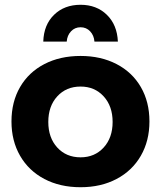

<svg xmlns="http://www.w3.org/2000/svg" viewBox="-20 -777 673 803"><path d="M605 -269Q605 -188 569 -125.5Q533 -63 467.5 -28.5Q402 6 317 6Q231 6 165.5 -28.5Q100 -63 64 -125.5Q28 -188 28 -269Q28 -351 64 -413Q100 -475 165.5 -509Q231 -543 317 -543Q402 -543 467.5 -509Q533 -475 569 -413Q605 -351 605 -269ZM182 -267Q182 -201 219.5 -160Q257 -119 317 -119Q376 -119 413.5 -160Q451 -201 451 -267Q451 -333 413.5 -374Q376 -415 317 -415Q257 -415 219.5 -374Q182 -333 182 -267ZM161 -603Q163 -673 206 -715Q249 -757 317 -757Q384 -757 427 -715Q470 -673 473 -603H375Q373 -629 357 -646Q341 -663 317 -663Q293 -663 277 -646Q261 -629 259 -603Z"/></svg>

Font: Montserrat arm2 SemiBold
Style: Regular
Weight: 600
Designer: Julieta Ulanovsky
Foundry: Julieta Ulanovsky
Version: Version 6.000